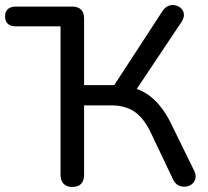

<svg xmlns="http://www.w3.org/2000/svg" viewBox="-23 -731 823 758"><path d="M262 7Q240 7 228 -5.5Q216 -18 216 -41V-627H39Q19 -627 8 -637Q-3 -647 -3 -666Q-3 -685 8 -695Q19 -705 39 -705H262Q285 -705 297 -693Q309 -681 309 -658V-395H441L417 -378L619 -688Q629 -703 642.5 -708Q656 -713 669.5 -710Q683 -707 692.5 -697.5Q702 -688 703 -674.5Q704 -661 694 -645L505 -362L470 -391Q532 -383 575.5 -346.5Q619 -310 651 -246L743 -58Q752 -40 748.5 -26Q745 -12 734 -3.5Q723 5 708.5 6Q694 7 681 0.5Q668 -6 660 -23L573 -206Q545 -265 508 -290Q471 -315 417 -315H309V-41Q309 -18 297.5 -5.5Q286 7 262 7Z"/></svg>

Font: Nunito Medium
Style: Regular
Weight: 500
Designer: Vernon Adams
Foundry: Vernon Adams
Version: Version 3.601